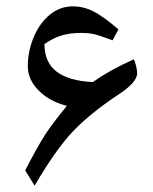

<svg xmlns="http://www.w3.org/2000/svg" viewBox="-20 -587 484 607"><path d="M59.6 -48.3Q100.1 -126.5 123.5 -162.4Q147 -198.2 189.5 -250L191.4 -252.4Q136.7 -266.1 102.3 -300.8Q67.9 -335.4 67.9 -377.9Q67.9 -424.8 86.4 -469.2Q105 -513.7 137.2 -540.3Q169.4 -566.9 210 -566.9Q243.7 -566.9 274.9 -551.3Q306.2 -535.6 354.5 -494.1L335.9 -459.5Q290.5 -476.6 274.4 -479.7Q258.3 -482.9 236.3 -482.9Q201.7 -482.9 174.6 -474.9Q147.5 -466.8 120.6 -447.8Q120.6 -389.6 159.2 -360.4Q197.8 -331.1 273.4 -327.6L277.3 -330.1Q324.2 -363.8 402.8 -399.4Q406.7 -393.6 410.2 -378.9Q413.6 -364.3 413.6 -355.5Q413.6 -327.1 356 -289.1Q265.1 -229 210.4 -171.4Q155.8 -113.8 89.4 0Z"/></svg>

Font: Noto Naskh Arabic
Style: Regular
Weight: 400
Designer: Monotype Design team
Foundry: Monotype Imaging Inc.
Version: Version 1.01